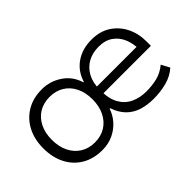

<svg xmlns="http://www.w3.org/2000/svg" viewBox="-59 -821 1146 1146"><g transform="rotate(-45 513.5 -248.5)"><path d="M313 8Q239 8 184.5 -24Q130 -56 100 -114Q70 -172 70 -249Q70 -325 100 -382.5Q130 -440 184.5 -472.5Q239 -505 313 -505Q382 -505 439.5 -466.5Q497 -428 518 -359H522Q543 -428 598.5 -466.5Q654 -505 732 -505Q803 -505 853 -472.5Q903 -440 930 -386Q957 -332 957 -266V-228H536V-284H915L893 -261Q893 -312 875.5 -353.5Q858 -395 822.5 -420Q787 -445 732 -445Q680 -445 640.5 -423Q601 -401 578.5 -359.5Q556 -318 556 -259V-248Q556 -180 581 -137Q606 -94 649 -74Q692 -54 746 -54Q795 -54 837.5 -64.5Q880 -75 919 -107L947 -54Q909 -20 856.5 -6Q804 8 745 8Q692 8 647.5 -6Q603 -20 571 -52.5Q539 -85 522 -136H517Q505 -98 476.5 -65Q448 -32 406 -12Q364 8 313 8ZM313 -56Q365 -56 403.5 -80Q442 -104 463.5 -147.5Q485 -191 485 -249Q485 -307 463.5 -350Q442 -393 403.5 -416.5Q365 -440 314 -440Q262 -440 223.5 -416.5Q185 -393 163.5 -350Q142 -307 142 -249Q142 -191 163.5 -147.5Q185 -104 223.5 -80Q262 -56 313 -56Z"/></g></svg>

Font: Nunito Sans 6pt Light
Style: Regular
Weight: 300
Version: Version 3.101;gftools[0.9.27]